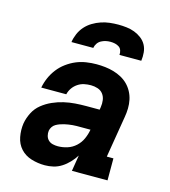

<svg xmlns="http://www.w3.org/2000/svg" viewBox="-111 -829 822 927"><g transform="rotate(15 300.0 -366.0)"><path d="M198 8Q163 8 130.5 -2Q98 -12 76.5 -35.5Q55 -59 48.5 -93Q42 -127 47 -161Q52 -189 65.5 -215.5Q79 -242 102 -260.5Q125 -279 152 -291Q179 -303 207 -309.5Q235 -316 263 -318Q291 -320 318 -320H385L387 -333Q390 -351 387.5 -368.5Q385 -386 375 -399Q365 -412 348.5 -417.5Q332 -423 314 -423Q297 -423 280.5 -419.5Q264 -416 249 -406Q234 -396 224 -381.5Q214 -367 210 -350H85Q90 -376 100.5 -400Q111 -424 127.5 -445.5Q144 -467 166.5 -483.5Q189 -500 213 -510Q237 -520 263 -524Q289 -528 314 -528Q336 -528 358 -525.5Q380 -523 400.5 -517Q421 -511 439.5 -501Q458 -491 472.5 -476.5Q487 -462 497 -443.5Q507 -425 511.5 -404Q516 -383 515.5 -360.5Q515 -338 511 -316L477 -110H510V0H332L345 -80Q333 -61 317 -44Q301 -27 281.5 -14.5Q262 -2 240.5 3Q219 8 198 8ZM235 -97Q259 -97 282.5 -104.5Q306 -112 324.5 -129Q343 -146 353 -168.5Q363 -191 367 -214L368 -215H318Q308 -215 298 -215Q288 -215 278 -214Q268 -213 257.5 -211.5Q247 -210 237 -207.5Q227 -205 217 -201.5Q207 -198 197.5 -192.5Q188 -187 182 -178Q176 -169 174 -159Q172 -146 175.5 -133Q179 -120 188 -111.5Q197 -103 209.5 -100Q222 -97 235 -97ZM169 -600Q172 -621 181 -642Q190 -663 205 -680Q220 -697 240 -709Q260 -721 281 -728Q302 -735 323.5 -737.5Q345 -740 366 -740Q387 -740 408 -737.5Q429 -735 447.5 -728Q466 -721 482 -709Q498 -697 507.5 -680Q517 -663 519 -642Q521 -621 518 -600H409Q410 -611 406.5 -622Q403 -633 394 -639Q385 -645 374 -647.5Q363 -650 351 -650Q339 -650 327.5 -647.5Q316 -645 305 -639Q294 -633 287 -622.5Q280 -612 278 -600Z"/></g></svg>

Font: Iosevka Etoile XBdObl
Style: Regular
Weight: 800
Italic angle: -9°
Designer: Belleve Invis
Foundry: Belleve Invis
Version: Version 15.5.2; ttfautohint (v1.8.4)